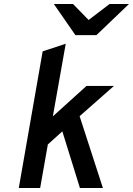

<svg xmlns="http://www.w3.org/2000/svg" viewBox="-20 -941 666 961"><path d="M74 0 193.5 -684 309 -722 244.5 -358.5 413 -511H550.5L378.5 -359.5L495 0H380L292 -283.5L219.5 -218L181 0ZM357.5 -765 249.5 -921H345.5L423.5 -841L528.5 -921H625.5L462.5 -765Z"/></svg>

Font: Overpass SemiBold
Style: Italic
Weight: 600
Italic angle: -10°
Designer: Delve Withrington, Dave Bailey, Thomas Jockin
Foundry: Delve Fonts LLC
Version: Version 4.000